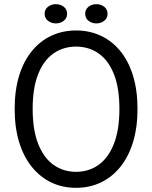

<svg xmlns="http://www.w3.org/2000/svg" viewBox="-20 -893 732 923"><path d="M345.5 10Q281 10 227.2 -15.5Q173.5 -41 133.8 -89.8Q94 -138.5 72.2 -209Q50.5 -279.5 50.5 -369.5Q50.5 -459.5 72.2 -529.8Q94 -600 133.8 -648.2Q173.5 -696.5 227.5 -721.5Q281.5 -746.5 345.5 -746.5Q410 -746.5 464 -721.5Q518 -696.5 557.8 -648.2Q597.5 -600 619.2 -529.8Q641 -459.5 641 -369.5Q641 -279.5 619.2 -209Q597.5 -138.5 557.8 -89.8Q518 -41 464 -15.5Q410 10 345.5 10ZM345.5 -67Q407 -67 454 -100.5Q501 -134 527.5 -201.2Q554 -268.5 554 -369.5Q554 -471 527.2 -537.5Q500.5 -604 453.5 -636.5Q406.5 -669 345.5 -669Q285 -669 237.8 -636.5Q190.5 -604 163.8 -537.5Q137 -471 137 -369.5Q137 -268 163.8 -200.8Q190.5 -133.5 237.8 -100.2Q285 -67 345.5 -67ZM248.5 -780.5Q227 -780.5 210.8 -793Q194.5 -805.5 194.5 -827Q194.5 -848 210.8 -860.5Q227 -873 248.5 -873Q270.5 -873 286.5 -860.5Q302.5 -848 302.5 -827Q302.5 -805.5 286.5 -793Q270.5 -780.5 248.5 -780.5ZM443 -780.5Q421.5 -780.5 405.5 -793Q389.5 -805.5 389.5 -827Q389.5 -848 405.5 -860.5Q421.5 -873 443 -873Q465 -873 481 -860.5Q497 -848 497 -827Q497 -805.5 481 -793Q465 -780.5 443 -780.5Z"/></svg>

Font: Epilogue
Style: Regular
Weight: 400
Designer: Tyler Finck
Foundry: Etcetera Type Co
Version: Version 2.112